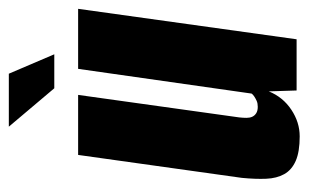

<svg xmlns="http://www.w3.org/2000/svg" viewBox="-152 -540 699 435"><g transform="rotate(-90 197.5 -322.5)"><path d="M106 7Q71 7 50.5 -2Q30 -11 20.5 -28Q11 -45 10 -69Q9 -93 12 -124L64 -495H200L149 -130Q148 -121 148 -113.5Q148 -106 150.5 -100.5Q153 -95 158.5 -91.5Q164 -88 173 -88Q181 -88 186.5 -90.5Q192 -93 196.5 -96Q201 -99 203 -102L259 -495H395L326 0H210L208 -63Q195 -31 166.5 -12Q138 7 106 7ZM215 -549 128 -652H248L292 -549Z"/></g></svg>

Font: Alumni Sans ExtraBold
Style: Italic
Weight: 800
Italic angle: -8°
Designer: Robert E. Leuschke
Foundry: Robert E. Leuschke
Version: Version 1.016